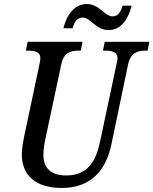

<svg xmlns="http://www.w3.org/2000/svg" viewBox="-20 -921 760 951"><path d="M518 -772C581 -772 617 -829 632 -893H587C579 -866 568 -840 537 -840C499 -840 472 -901 410 -901C347 -901 310 -846 294 -781H339C348 -808 359 -834 390 -834C428 -834 455 -772 518 -772ZM286 10C425 10 504 -71 532 -207L614 -600C627 -661 662 -670 700 -670H711L720 -714H499L490 -670H500C536 -670 562 -664 562 -633C562 -626 560 -614 557 -603L476 -221C455 -123 416 -52 308 -52C235 -52 195 -86 195 -153C195 -180 200 -212 208 -248L283 -600C295 -661 330 -670 368 -670H380L389 -714H117L108 -670H119C154 -670 180 -664 180 -633C180 -626 178 -616 175 -600L101 -252C96 -228 88 -181 88 -157C88 -51 158 10 286 10Z"/></svg>

Font: Noto Serif Condensed Medium
Style: Italic
Weight: 500
Width: 3
Italic angle: -12°
Designer: Monotype Design Team
Foundry: Monotype Imaging Inc.
Version: Version 2.013